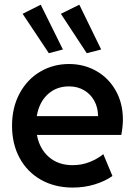

<svg xmlns="http://www.w3.org/2000/svg" viewBox="-20 -806 589 833"><path d="M32.2 -260.3Q32.2 -339.8 65.2 -400.9Q98.1 -461.9 154.5 -495.1Q210.9 -528.3 279.3 -528.3Q344.7 -528.3 397.9 -498Q451.2 -467.8 482.2 -412.8Q513.2 -357.9 513.2 -287.6Q513.2 -258.3 506.3 -220.7H140.1Q151.4 -160.2 192.1 -124.8Q232.9 -89.4 294.9 -89.4Q334 -89.4 368.7 -103Q403.3 -116.7 428.2 -137.2L467.8 -42.5Q435.5 -19.5 390.6 -5.9Q345.7 7.8 295.9 7.8Q217.8 7.8 158 -25.9Q98.1 -59.6 65.2 -120.4Q32.2 -181.2 32.2 -260.3ZM405.3 -302.2Q405.3 -338.9 389.4 -368.2Q373.5 -397.5 345 -414.3Q316.4 -431.2 279.3 -431.2Q224.1 -431.2 186.8 -396.5Q149.4 -361.8 139.6 -302.2ZM244.1 -746.1 324.2 -785.6 418.9 -591.3 356.4 -575.2ZM78.1 -746.1 156.7 -785.6 252.9 -591.3 191.9 -575.2Z"/></svg>

Font: Reddit Sans SemiBold
Style: Regular
Weight: 600
Designer: Stephen Hutchings
Foundry: Reddit
Version: Version 1.013